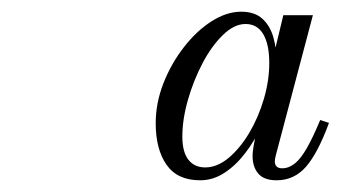

<svg xmlns="http://www.w3.org/2000/svg" viewBox="-20 -784 582 328"><path d="M322 -476Q283 -476 264.5 -502.5Q246 -529 246 -573.5Q246 -608 259.2 -641.8Q272.5 -675.5 294 -703.2Q315.5 -731 341.2 -747.5Q367 -764 392 -764Q415 -764 428 -752.2Q441 -740.5 446.8 -721Q452.5 -701.5 452.5 -677.5Q452.5 -652.5 445.8 -624.5Q439 -596.5 427.2 -570.2Q415.5 -544 399.2 -522.8Q383 -501.5 363.5 -488.8Q344 -476 322 -476ZM330.5 -498Q351 -498 370.5 -514.2Q390 -530.5 405.8 -557Q421.5 -583.5 430.8 -615Q440 -646.5 440 -676.5Q440 -708 429.8 -725.5Q419.5 -743 399.5 -743Q380 -743 360.8 -724.2Q341.5 -705.5 326 -676Q310.5 -646.5 301 -613.2Q291.5 -580 291.5 -550.5Q291.5 -524.5 301.8 -511.2Q312 -498 330.5 -498ZM452.5 -476Q431 -476 421.2 -487.5Q411.5 -499 411.5 -517Q411.5 -522 412 -526Q412.5 -530 413 -533L422.5 -585L438.5 -632.5L447.5 -689.5L464 -758H514.5L451 -518Q449.5 -512 449.5 -508.5Q449.5 -496.5 462 -496.5Q473.5 -496.5 483.8 -504.8Q494 -513 504.5 -531.5Q515 -550 527 -579L542 -574Q523 -522.5 502.8 -499.2Q482.5 -476 452.5 -476Z"/></svg>

Font: Bodoni Moda 9pt
Style: Italic
Weight: 400
Italic angle: -13°
Designer: Owen Earl
Foundry: indestructible type
Version: Version 2.005